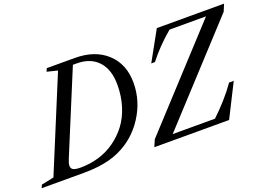

<svg xmlns="http://www.w3.org/2000/svg" viewBox="-176 -1050 1843 1331"><g transform="rotate(-20 745.0 -385.0)"><path d="M-67.9 0 -58.1 -22.9 34.2 -42 317.9 -728 240.2 -747.1 250 -770H456.1Q605 -770 692.9 -688.7Q780.8 -607.4 780.8 -470.2Q780.8 -335.4 705.1 -219Q629.4 -102.5 504.9 -46.9Q401.9 0 242.2 0ZM235.8 -42Q305.7 -42 370.4 -61.3Q435.1 -80.6 489.7 -119.4Q544.4 -158.2 585 -211.9Q625.5 -265.6 648.2 -338.4Q670.9 -411.1 670.9 -495.1Q670.9 -606.9 614.5 -668.5Q558.1 -730 455.1 -730H428.2L179.2 -128.9Q166 -97.2 166 -80.1Q166 -59.1 181.9 -50.5Q197.8 -42 235.8 -42ZM1314.9 0H763.2L785.2 -50.8L1410.2 -730H1141.1Q1042 -647 969.2 -553.2H941.9L1062 -770H1558.1L1536.1 -717.8L914.1 -42H1226.1Q1332.5 -142.6 1403.8 -244.1H1438Z"/></g></svg>

Font: Libre Caslon Text
Style: Italic
Weight: 400
Italic angle: -25°
Designer: Pablo Impallari, Rodrigo Fuenzalida
Foundry: Pablo Impallari, Rodrigo Fuenzalida
Version: Version 1.002